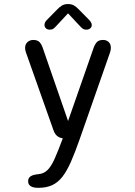

<svg xmlns="http://www.w3.org/2000/svg" viewBox="-20 -677 659 935"><path d="M166.8 237.7Q117 237.7 117 205.7Q117 189.7 129 181.6Q141 173.5 168 171Q193.8 168.7 211.8 150.7Q229.7 132.7 246.1 96.1Q262.5 59.5 283.7 2L285.7 -3.7Q252 -7.5 240 -44L106 -422.7Q102.2 -434.3 102.2 -443.2Q102.2 -461.3 113.8 -471.9Q125.5 -482.5 142.2 -482.5Q162.7 -482.5 173.1 -471.3Q183.5 -460.2 190.7 -436.5L311.5 -87.7L432.7 -434.7Q439.5 -457.3 449.8 -469.9Q460 -482.5 482 -482.5Q498.7 -482.5 509.2 -472.4Q519.8 -462.3 519.8 -444.3Q519.8 -439.8 519.1 -434.3Q518.3 -428.8 516.2 -422.5L368.3 0Q345.8 64.5 325.8 110Q305.8 155.5 284.1 183.5Q262.3 211.5 234.2 224.6Q206 237.7 166.8 237.7ZM414.8 -579.2Q426.8 -566.7 426.8 -555Q426.8 -545.2 419.4 -538.8Q412 -532.5 400 -532.5Q389.3 -532.5 381.8 -538.2Q374.3 -544 365.7 -553.8L311.3 -612L256.8 -553.5Q248 -543.3 240.8 -537.9Q233.5 -532.5 222.5 -532.5Q210.8 -532.5 203.8 -539Q196.7 -545.5 196.7 -555.7Q196.7 -568 207.7 -579.2L254.5 -626.8Q268.7 -642.3 281.2 -649.8Q293.8 -657.3 311 -657.3Q328.7 -657.3 341.2 -649.8Q353.7 -642.3 368 -626.8Z"/></svg>

Font: Sono ExtraLight
Style: Regular
Weight: 200
Designer: Tyler Finck
Foundry: Tyler Finck
Version: Version 2.112